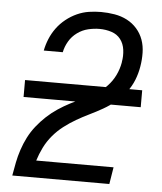

<svg xmlns="http://www.w3.org/2000/svg" viewBox="-53 -789 706 836"><g transform="rotate(5 300.0 -371.5)"><path d="M32 0V-1Q37 -30 42.5 -58Q48 -86 57.5 -114.5Q67 -143 80.5 -169.5Q94 -196 113 -220Q132 -244 154.5 -265Q177 -286 202.5 -303Q228 -320 255 -334Q282 -348 309.5 -361Q337 -374 364 -389.5Q391 -405 412 -427Q433 -449 446 -476Q459 -503 464 -532Q464 -533 464 -533Q464 -533 464 -534Q469 -560 465.5 -587Q462 -614 447 -633.5Q432 -653 407 -661Q382 -669 355 -669Q331 -669 305.5 -663Q280 -657 258 -641Q236 -625 222.5 -602Q209 -579 204 -554H121Q126 -580 136.5 -605.5Q147 -631 163.5 -653.5Q180 -676 202.5 -694Q225 -712 250.5 -723.5Q276 -735 302.5 -739Q329 -743 355 -743Q385 -743 414.5 -738Q444 -733 469 -720Q494 -707 512.5 -686Q531 -665 540.5 -638.5Q550 -612 550.5 -581.5Q551 -551 546 -522Q541 -491 529.5 -462Q518 -433 498.5 -407.5Q479 -382 454 -361.5Q429 -341 401 -325Q373 -309 344 -295Q315 -281 287.5 -265Q260 -249 234.5 -229.5Q209 -210 188 -185Q167 -160 153 -131.5Q139 -103 130 -74H468L456 0ZM51 -345V-419H563V-345Z"/></g></svg>

Font: Zed Sans Extended
Style: Italic
Weight: 400
Width: 7
Italic angle: -9°
Designer: Belleve Invis
Foundry: Belleve Invis
Version: Version 1.0.0; ttfautohint (v1.8.4)